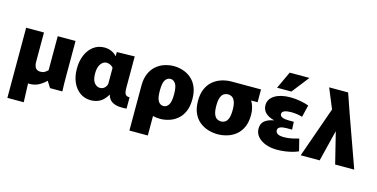

<svg xmlns="http://www.w3.org/2000/svg" viewBox="-89 -1239 3761 1915"><g transform="rotate(15 1791.0 -282.0)"><path d="M51 204V-520H235V-218Q235 -178 250.5 -155.5Q266 -133 302 -133Q327 -133 345 -144Q363 -155 377 -169V-520H561V-178Q561 -127 561.5 -82.5Q562 -38 564 0H437L397 -63H393Q368 -36 325.5 -12Q283 12 229 12Q220 12 213 11L220 204Z M859 12Q795 12 747 -22.5Q699 -57 672 -117.5Q645 -178 645 -257Q645 -338 672 -400Q699 -462 747 -497Q795 -532 858 -532Q897 -532 931 -517Q965 -502 985 -478H987V-520L1171 -524V-192Q1171 -157 1181.5 -136.5Q1192 -116 1227 -117V0Q1190 4 1149 0.5Q1108 -3 1075 -23.5Q1042 -44 1030 -90H1028Q991 -30 949.5 -9Q908 12 859 12ZM916 -131Q946 -131 965.5 -151Q985 -171 987 -196V-356Q973 -375 953 -383Q933 -391 918 -391Q883 -391 858 -356.5Q833 -322 833 -259Q833 -192 858 -161.5Q883 -131 916 -131Z M1311 204V-260Q1311 -335 1334.5 -387Q1358 -439 1396.5 -471Q1435 -503 1481.5 -517.5Q1528 -532 1575 -532Q1621 -532 1667.5 -517.5Q1714 -503 1752.5 -471Q1791 -439 1814 -387Q1837 -335 1837 -260Q1837 -185 1814 -133Q1791 -81 1752.5 -49Q1714 -17 1667.5 -2.5Q1621 12 1575 12Q1536 12 1501 3V204ZM1575 -120Q1606 -120 1627 -150.5Q1648 -181 1648 -260Q1648 -339 1627 -369.5Q1606 -400 1575 -400Q1542 -400 1521.5 -369.5Q1501 -339 1501 -260Q1501 -181 1521.5 -150.5Q1542 -120 1575 -120Z M2169 12Q2119 12 2070 -3Q2021 -18 1981.5 -50Q1942 -82 1918.5 -134Q1895 -186 1895 -260Q1895 -334 1918.5 -386Q1942 -438 1981.5 -470Q2021 -502 2070 -517Q2119 -532 2169 -532H2170H2473V-400H2407Q2423 -372 2433 -337.5Q2443 -303 2443 -260Q2443 -186 2419.5 -134Q2396 -82 2356.5 -50Q2317 -18 2268 -3Q2219 12 2169 12ZM2169 -120Q2191 -120 2210 -131.5Q2229 -143 2241 -173.5Q2253 -204 2253 -260Q2253 -316 2241 -346.5Q2229 -377 2210 -388.5Q2191 -400 2169 -400Q2147 -400 2127.5 -388.5Q2108 -377 2096 -346.5Q2084 -316 2084 -260Q2084 -204 2096 -173.5Q2108 -143 2127.5 -131.5Q2147 -120 2169 -120Z M2782 8Q2716 8 2663.5 -11.5Q2611 -31 2580.5 -66.5Q2550 -102 2550 -150Q2550 -202 2584 -229.5Q2618 -257 2676 -267V-269Q2556 -301 2556 -393Q2556 -457 2617 -494.5Q2678 -532 2778 -532Q2834 -532 2885.5 -521.5Q2937 -511 2969 -499L2939 -374Q2916 -382 2884.5 -386.5Q2853 -391 2824 -391Q2779 -391 2754 -380.5Q2729 -370 2729 -349Q2729 -329 2745.5 -319.5Q2762 -310 2784.5 -307.5Q2807 -305 2824 -305H2872L2876 -225H2818Q2800 -225 2779.5 -222Q2759 -219 2744.5 -209Q2730 -199 2730 -180Q2730 -131 2817 -131Q2857 -131 2899 -140Q2941 -149 2968 -158L2999 -34Q2979 -24 2944 -14Q2909 -4 2866.5 2Q2824 8 2782 8ZM2623 -590 2706 -768H2910L2771 -590Z M3381 0 3301 -323 3221 0H3025L3209 -522L3124 -728H3320L3392 -520L3578 0Z"/></g></svg>

Font: Murecho ExtraBold
Style: Regular
Weight: 800
Designer: Neil Summerour
Foundry: Positype
Version: Version 1.010; ttfautohint (v1.8.3)